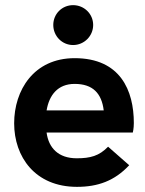

<svg xmlns="http://www.w3.org/2000/svg" viewBox="-20 -720 565 746"><path d="M264 -545C307 -545 342 -580 342 -623C342 -666 307 -700 264 -700C221 -700 187 -666 187 -623C187 -580 221 -545 264 -545ZM279 6C360 6 425 -17 482 -78L400 -150C365 -114 331 -105 278 -105C207 -105 169 -145 161 -205H496C496 -205 500 -220 500 -242C500 -368 448 -494 270 -494C111 -494 35 -369 35 -241C35 -111 116 6 279 6ZM161 -291C171 -350 204 -394 270 -394C341 -394 375 -357 383 -291Z"/></svg>

Font: FREAK Grotesk Next
Style: Bold
Weight: 700
Width: 3
Designer: La Scuola Open Source
Foundry: La Scuola Open Source
Version: Version 1.000;PS 1.0;hotconv 1.0.72;makeotf.lib2.5.5900